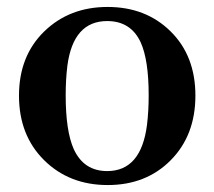

<svg xmlns="http://www.w3.org/2000/svg" viewBox="-20 -528 623 558"><path d="M35.2 -250Q35.2 -365.2 108.4 -436.5Q181.6 -507.8 292.7 -507.8Q403.8 -507.8 475.8 -436.8Q547.9 -365.7 547.9 -250.2Q547.9 -134.8 476.3 -62.5Q404.8 9.8 293 9.8Q181.2 9.8 108.2 -62.5Q35.2 -134.8 35.2 -250ZM291.5 -30.8Q390.1 -30.8 407.2 -165Q412.1 -205.1 412.1 -251Q412.1 -354 388.7 -405.3Q359.9 -466.8 291.5 -466.8Q192.9 -466.8 175.8 -336.9Q170.9 -297.4 170.9 -251Q170.9 -147.5 194.3 -94.7Q223.6 -30.8 291.5 -30.8Z"/></svg>

Font: Cantata One
Style: Regular
Weight: 400
Designer: Joana Maria Correia da Silva
Foundry: Joana Maria Correia da Silva
Version: Version 1.002